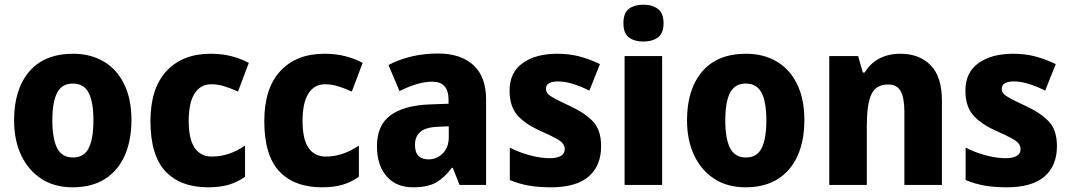

<svg xmlns="http://www.w3.org/2000/svg" viewBox="-20 -788 4557 818"><path d="M540 -276Q540 -191 512 -126.5Q484 -62 428 -26Q372 10 289 10Q212 10 156.5 -26Q101 -62 70.5 -126Q40 -190 40 -276Q40 -407 104.5 -483Q169 -559 292 -559Q365 -559 421 -526.5Q477 -494 508.5 -430.5Q540 -367 540 -276ZM203 -275Q203 -197 223.5 -157Q244 -117 291 -117Q338 -117 358 -157Q378 -197 378 -276Q378 -354 357.5 -393Q337 -432 290 -432Q244 -432 223.5 -393Q203 -354 203 -275Z M867 10Q749 10 685 -58Q621 -126 621 -272Q621 -412 689.5 -485.5Q758 -559 877 -559Q926 -559 966.5 -548.5Q1007 -538 1040 -520L994 -398Q963 -412 935.5 -420.5Q908 -429 880 -429Q834 -429 809 -389.5Q784 -350 784 -273Q784 -195 809.5 -158Q835 -121 882 -121Q920 -121 955.5 -133Q991 -145 1024 -168V-35Q992 -12 954.5 -1Q917 10 867 10Z M1352 10Q1234 10 1170 -58Q1106 -126 1106 -272Q1106 -412 1174.5 -485.5Q1243 -559 1362 -559Q1411 -559 1451.5 -548.5Q1492 -538 1525 -520L1479 -398Q1448 -412 1420.5 -420.5Q1393 -429 1365 -429Q1319 -429 1294 -389.5Q1269 -350 1269 -273Q1269 -195 1294.5 -158Q1320 -121 1367 -121Q1405 -121 1440.5 -133Q1476 -145 1509 -168V-35Q1477 -12 1439.5 -1Q1402 10 1352 10Z M1846 -560Q1943 -560 1997 -510.5Q2051 -461 2051 -363V0H1938L1909 -73H1905Q1873 -30 1837 -10Q1801 10 1740 10Q1668 10 1627 -37Q1586 -84 1586 -165Q1586 -253 1642 -295.5Q1698 -338 1807 -343L1891 -346V-363Q1891 -440 1822 -440Q1790 -440 1755 -429.5Q1720 -419 1682 -400L1635 -511Q1678 -534 1731.5 -547Q1785 -560 1846 -560ZM1847 -248Q1793 -246 1770.5 -226Q1748 -206 1748 -171Q1748 -138 1763.5 -123.5Q1779 -109 1805 -109Q1841 -109 1866.5 -134.5Q1892 -160 1892 -204V-250Z M2541 -165Q2541 -82 2488 -36Q2435 10 2327 10Q2276 10 2234.5 3Q2193 -4 2152 -21V-159Q2193 -138 2239 -126Q2285 -114 2321 -114Q2386 -114 2386 -153Q2386 -165 2378.5 -175.5Q2371 -186 2348.5 -198.5Q2326 -211 2281 -231Q2216 -260 2183.5 -298Q2151 -336 2151 -402Q2151 -479 2206.5 -519Q2262 -559 2355 -559Q2404 -559 2447 -548Q2490 -537 2536 -515L2491 -402Q2457 -419 2422.5 -430Q2388 -441 2358 -441Q2306 -441 2306 -410Q2306 -398 2313.5 -389Q2321 -380 2342.5 -368.5Q2364 -357 2407 -337Q2470 -308 2505.5 -271.5Q2541 -235 2541 -165Z M2721 -768Q2759 -768 2783 -750Q2807 -732 2807 -689Q2807 -646 2783 -628.5Q2759 -611 2721 -611Q2683 -611 2659.5 -628.5Q2636 -646 2636 -689Q2636 -733 2659.5 -750.5Q2683 -768 2721 -768ZM2801 -549V0H2641V-549Z M3407 -276Q3407 -191 3379 -126.5Q3351 -62 3295 -26Q3239 10 3156 10Q3079 10 3023.5 -26Q2968 -62 2937.5 -126Q2907 -190 2907 -276Q2907 -407 2971.5 -483Q3036 -559 3159 -559Q3232 -559 3288 -526.5Q3344 -494 3375.5 -430.5Q3407 -367 3407 -276ZM3070 -275Q3070 -197 3090.5 -157Q3111 -117 3158 -117Q3205 -117 3225 -157Q3245 -197 3245 -276Q3245 -354 3224.5 -393Q3204 -432 3157 -432Q3111 -432 3090.5 -393Q3070 -354 3070 -275Z M3816 -559Q3897 -559 3945 -510Q3993 -461 3993 -359V0H3833V-313Q3833 -370 3817.5 -399Q3802 -428 3764 -428Q3711 -428 3692 -385Q3673 -342 3673 -253V0H3513V-549H3636L3656 -479H3664Q3688 -519 3727 -539Q3766 -559 3816 -559Z M4483 -165Q4483 -82 4430 -36Q4377 10 4269 10Q4218 10 4176.5 3Q4135 -4 4094 -21V-159Q4135 -138 4181 -126Q4227 -114 4263 -114Q4328 -114 4328 -153Q4328 -165 4320.5 -175.5Q4313 -186 4290.5 -198.5Q4268 -211 4223 -231Q4158 -260 4125.5 -298Q4093 -336 4093 -402Q4093 -479 4148.5 -519Q4204 -559 4297 -559Q4346 -559 4389 -548Q4432 -537 4478 -515L4433 -402Q4399 -419 4364.5 -430Q4330 -441 4300 -441Q4248 -441 4248 -410Q4248 -398 4255.5 -389Q4263 -380 4284.5 -368.5Q4306 -357 4349 -337Q4412 -308 4447.5 -271.5Q4483 -235 4483 -165Z"/></svg>

Font: Noto Sans Devanagari UI SemiCondensed ExtraBold
Style: Regular
Weight: 800
Width: 4
Designer: Jelle Bosma - Monotype Design Team
Foundry: Monotype Imaging Inc.
Version: Version 2.004; ttfautohint (v1.8.4.7-5d5b)